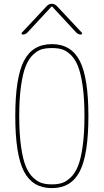

<svg xmlns="http://www.w3.org/2000/svg" viewBox="-20 -970 540 1000"><path d="M302.2 -713.4Q280.3 -719.7 250 -719.7Q219.7 -719.7 197.8 -713.4Q175.8 -707 152.3 -685.1Q128.9 -663.1 113.8 -625Q98.6 -586.9 89.4 -521.5Q80.1 -456.1 80.1 -365.2Q80.1 -274.4 89.4 -208.5Q98.6 -142.6 113.8 -105Q128.9 -67.4 152.3 -45.4Q175.8 -23.4 197.8 -16.6Q219.7 -9.8 250 -9.8Q280.3 -9.8 302.2 -16.6Q324.2 -23.4 347.7 -45.4Q371.1 -67.4 386.2 -105Q401.4 -142.6 410.6 -208.5Q419.9 -274.4 419.9 -365.2Q419.9 -456.1 410.6 -521.5Q401.4 -586.9 386.2 -625Q371.1 -663.1 347.7 -685.1Q324.2 -707 302.2 -713.4ZM395.5 -77.6Q350.6 9.8 250 9.8Q149.4 9.8 104.5 -77.6Q59.6 -165 59.6 -365.2Q59.6 -565.4 104.5 -652.8Q149.4 -740.2 250 -740.2Q350.6 -740.2 395.5 -652.8Q440.4 -565.4 440.4 -365.2Q440.4 -165 395.5 -77.6ZM98.6 -790Q94.7 -790 92.8 -793.5Q90.8 -796.9 93.8 -799.8L224.6 -939.5Q235.4 -950.2 249.5 -950.2Q263.7 -950.2 275.4 -939.5L406.2 -799.8Q408.2 -796.9 406.7 -793.5Q405.3 -790 401.4 -790Q388.7 -790 377.9 -799.8L252 -935.5H250H248L122.1 -799.8Q111.3 -790 98.6 -790Z"/></svg>

Font: Rounded-X Mgen+ 1mn thin
Style: Regular
Weight: 100
Designer: [Source Han Sans]
Ryoko NISHIZUKA  (kana & ideographs); Paul D. Hunt (Latin, Greek & Cyrillic); Wenlong ZHANG  (bopomofo
Version: Version 1.059.20150602